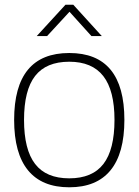

<svg xmlns="http://www.w3.org/2000/svg" viewBox="-20 -785 588 815"><path d="M40 -276Q40 -560 274 -560Q508 -560 508 -276Q508 -134 449 -62Q390 10 274 10Q158 10 99 -62Q40 -134 40 -276ZM466 -276Q466 -401 418.5 -462Q371 -523 274 -523Q176 -523 129 -462.5Q82 -402 82 -276Q82 -150 129 -89Q176 -28 274 -28Q372 -28 419 -89Q466 -150 466 -276ZM258 -765H291L412 -632H368L275 -735L180 -632H136Z"/></svg>

Font: Krub ExtraLight
Style: Regular
Weight: 275
Designer: Ekaluck Peanpanawate
Foundry: Cadson Demak Co.,Ltd.
Version: Version 1.000; ttfautohint (v1.6)